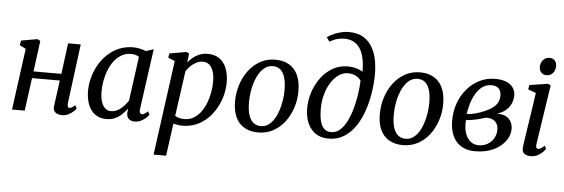

<svg xmlns="http://www.w3.org/2000/svg" viewBox="-61 -1037 4400 1497"><g transform="rotate(5 2139.0 -288.5)"><path d="M479.5 -87Q477.5 -68.5 481.8 -60Q486 -51.5 493 -51.5Q502 -51.5 512.5 -57Q523 -62.5 538.5 -76.5L551.5 -51Q547 -44 531.8 -29.2Q516.5 -14.5 493.2 -2.2Q470 10 441 10Q419.5 10 403.2 2.8Q387 -4.5 379 -19Q371 -33.5 374 -55.5L401.5 -257.5H184L149 0H50L115 -480.5L66.5 -505L73.5 -541.5L199.5 -564L223 -552L191 -310.5H409L440.5 -552H539.5Z M1044 -92Q1040.5 -69 1047.2 -60.2Q1054 -51.5 1063 -51.5Q1072 -51.5 1082.2 -58Q1092.5 -64.5 1107.5 -78L1121 -53Q1117 -46 1101.8 -30.8Q1086.5 -15.5 1063 -2.8Q1039.5 10 1010 10Q981.5 10 964 -5.2Q946.5 -20.5 947.5 -54.5L951.5 -86.5Q934 -63.5 911.2 -41.2Q888.5 -19 858.5 -4.5Q828.5 10 789.5 10Q735 10 699 -17Q663 -44 645.2 -91Q627.5 -138 627.5 -197Q627.5 -246.5 641 -298.2Q654.5 -350 681 -397.8Q707.5 -445.5 746.8 -483.5Q786 -521.5 837.2 -543.5Q888.5 -565.5 951 -565.5Q974.5 -565.5 1002 -559.5Q1029.5 -553.5 1051 -545L1109.5 -564.5ZM1000 -495.5Q986.5 -504.5 970.8 -508.5Q955 -512.5 937 -512.5Q896.5 -512.5 864 -494.2Q831.5 -476 807 -444.5Q782.5 -413 766 -372.8Q749.5 -332.5 741.2 -288.5Q733 -244.5 733 -201.5Q733 -153.5 744 -120.5Q755 -87.5 774 -71Q793 -54.5 818.5 -54.5Q841.5 -54.5 861.5 -63.2Q881.5 -72 898.2 -86Q915 -100 928.5 -116.2Q942 -132.5 952.5 -147.5Z M1180 254 1281 -487 1227.5 -509 1234.5 -542.5 1367.5 -565.5 1387.5 -554.5 1378.5 -484Q1394.5 -505 1417.2 -523.5Q1440 -542 1469 -553.8Q1498 -565.5 1532 -565.5Q1588 -565.5 1625 -539.2Q1662 -513 1680.5 -465.5Q1699 -418 1699 -355Q1699 -304 1685.2 -252.2Q1671.5 -200.5 1645 -153.5Q1618.5 -106.5 1580.2 -69.5Q1542 -32.5 1492.5 -11.2Q1443 10 1383.5 10Q1366.5 10 1348.2 7Q1330 4 1313 0.5L1278 254ZM1321.5 -62Q1336.5 -52 1355.2 -47.5Q1374 -43 1395 -43Q1435.5 -43 1467 -61.8Q1498.5 -80.5 1522.2 -112.2Q1546 -144 1561.8 -184.2Q1577.5 -224.5 1585.2 -267.8Q1593 -311 1593 -352.5Q1593 -398.5 1582.2 -431.8Q1571.5 -465 1551.2 -483Q1531 -501 1502.5 -501Q1473.5 -501 1448.2 -488Q1423 -475 1403.2 -455.2Q1383.5 -435.5 1371 -416Z M2062 -566Q2126.5 -566 2171 -539.2Q2215.5 -512.5 2238.8 -461.8Q2262 -411 2262 -338.5Q2262.5 -271 2242.2 -208.2Q2222 -145.5 2184.5 -96Q2147 -46.5 2094.2 -17.8Q2041.5 11 1976.5 11Q1913.5 11 1868.5 -15Q1823.5 -41 1800.2 -91.2Q1777 -141.5 1776.5 -212.5Q1776.5 -281 1796.5 -344.5Q1816.5 -408 1854 -457.8Q1891.5 -507.5 1944.2 -536.8Q1997 -566 2062 -566ZM2047 -514Q2014 -514 1988 -496Q1962 -478 1942.5 -447.2Q1923 -416.5 1910.2 -378Q1897.5 -339.5 1891.5 -298Q1885.5 -256.5 1885.5 -218Q1885.5 -157.5 1898.2 -118Q1911 -78.5 1935.2 -59.2Q1959.5 -40 1993.5 -40Q2026 -40 2051.8 -58Q2077.5 -76 2096.8 -106.8Q2116 -137.5 2128.5 -176Q2141 -214.5 2147.2 -255.8Q2153.5 -297 2153.5 -335.5Q2153.5 -396 2141.2 -435.2Q2129 -474.5 2105.8 -494.2Q2082.5 -514 2047 -514Z M2527 11Q2467 11 2425.8 -17.2Q2384.5 -45.5 2363 -95.2Q2341.5 -145 2341.5 -208.5Q2341.5 -275.5 2362.5 -338.8Q2383.5 -402 2421.8 -452.8Q2460 -503.5 2512.8 -533.2Q2565.5 -563 2629 -563Q2663.5 -563 2696.8 -553.8Q2730 -544.5 2746 -530.5Q2747 -593 2736.2 -639.2Q2725.5 -685.5 2704.8 -716Q2684 -746.5 2653.8 -761.2Q2623.5 -776 2584 -776Q2557 -776 2529 -768.8Q2501 -761.5 2468.5 -742.5L2445.5 -776Q2471.5 -793.5 2500.5 -805.8Q2529.5 -818 2558 -824.5Q2586.5 -831 2612 -831Q2682.5 -831 2728.5 -803Q2774.5 -775 2800.8 -727.2Q2827 -679.5 2836.8 -619.5Q2846.5 -559.5 2844.5 -495.5Q2842.5 -429.5 2830.2 -359Q2818 -288.5 2794.2 -222.5Q2770.5 -156.5 2733.8 -104Q2697 -51.5 2645.8 -20.2Q2594.5 11 2527 11ZM2544.5 -41Q2582 -41 2612 -67.5Q2642 -94 2664.5 -138.2Q2687 -182.5 2702.5 -237.2Q2718 -292 2726.8 -350Q2735.5 -408 2737.5 -460.5Q2725 -479 2707.8 -490Q2690.5 -501 2672 -505.5Q2653.5 -510 2636 -510Q2604.5 -510 2576.2 -494.5Q2548 -479 2524.5 -451.2Q2501 -423.5 2483.8 -386.8Q2466.5 -350 2457 -306.5Q2447.5 -263 2447.5 -217Q2447.5 -166.5 2456 -126.8Q2464.5 -87 2485.8 -64Q2507 -41 2544.5 -41Z M3195 -566Q3259.5 -566 3304 -539.2Q3348.5 -512.5 3371.8 -461.8Q3395 -411 3395 -338.5Q3395.5 -271 3375.2 -208.2Q3355 -145.5 3317.5 -96Q3280 -46.5 3227.2 -17.8Q3174.5 11 3109.5 11Q3046.5 11 3001.5 -15Q2956.5 -41 2933.2 -91.2Q2910 -141.5 2909.5 -212.5Q2909.5 -281 2929.5 -344.5Q2949.5 -408 2987 -457.8Q3024.5 -507.5 3077.2 -536.8Q3130 -566 3195 -566ZM3180 -514Q3147 -514 3121 -496Q3095 -478 3075.5 -447.2Q3056 -416.5 3043.2 -378Q3030.5 -339.5 3024.5 -298Q3018.5 -256.5 3018.5 -218Q3018.5 -157.5 3031.2 -118Q3044 -78.5 3068.2 -59.2Q3092.5 -40 3126.5 -40Q3159 -40 3184.8 -58Q3210.5 -76 3229.8 -106.8Q3249 -137.5 3261.5 -176Q3274 -214.5 3280.2 -255.8Q3286.5 -297 3286.5 -335.5Q3286.5 -396 3274.2 -435.2Q3262 -474.5 3238.8 -494.2Q3215.5 -514 3180 -514Z M3674.5 9.5Q3625.5 9.5 3588.5 -6Q3551.5 -21.5 3526.5 -50.8Q3501.5 -80 3488.8 -121Q3476 -162 3476 -212.5Q3476 -288.5 3500 -353Q3524 -417.5 3566.2 -465.5Q3608.5 -513.5 3663.8 -540Q3719 -566.5 3781 -566.5Q3839 -566.5 3874.2 -550Q3909.5 -533.5 3925.5 -507.5Q3941.5 -481.5 3941.5 -452Q3941.5 -419 3928.8 -388.5Q3916 -358 3889 -334.2Q3862 -310.5 3820 -297.5Q3864.5 -298 3891.5 -282.8Q3918.5 -267.5 3931 -242.2Q3943.5 -217 3943.5 -187.5Q3943.5 -151 3925 -116.2Q3906.5 -81.5 3871.5 -52.8Q3836.5 -24 3786.5 -7.2Q3736.5 9.5 3674.5 9.5ZM3697.5 -39.5Q3737 -39.5 3767.5 -57.2Q3798 -75 3815.8 -105Q3833.5 -135 3833.5 -172Q3833.5 -199.5 3822.8 -219Q3812 -238.5 3791 -248.8Q3770 -259 3738.5 -259Q3731 -257.5 3720 -253.8Q3709 -250 3695.2 -246.2Q3681.5 -242.5 3667 -239Q3649.5 -235.5 3628.2 -231.8Q3607 -228 3583 -226.5Q3582.5 -218.5 3582.2 -210.5Q3582 -202.5 3582 -194.5Q3582 -151.5 3595.8 -116.2Q3609.5 -81 3635.5 -60.2Q3661.5 -39.5 3697.5 -39.5ZM3584.5 -274Q3602 -275 3617.5 -277.2Q3633 -279.5 3648.5 -283.5Q3664 -287.5 3682 -293.5Q3726.5 -308.5 3760.8 -327.8Q3795 -347 3814.5 -374.2Q3834 -401.5 3834 -438.5Q3834 -476.5 3814.5 -495.5Q3795 -514.5 3758.5 -514.5Q3718 -514.5 3687.5 -492.5Q3657 -470.5 3636 -434.5Q3615 -398.5 3602.2 -356.2Q3589.5 -314 3584.5 -274Z M4110 10Q4088 10 4072.2 3.2Q4056.5 -3.5 4049 -17.5Q4041.5 -31.5 4043.5 -53.5Q4045.5 -73 4050.8 -107.8Q4056 -142.5 4062.8 -187.5Q4069.5 -232.5 4077.5 -283Q4085.5 -333.5 4093 -385Q4100.5 -436.5 4107 -484.5L4045 -507.5L4051.5 -541.5L4195.5 -564L4217.5 -553.5L4146.5 -87Q4144 -69 4149 -60.2Q4154 -51.5 4162 -51.5Q4172.5 -51.5 4184 -58.2Q4195.5 -65 4212.5 -81.5L4225 -56.5Q4220 -49 4204.8 -33Q4189.5 -17 4165.5 -3.5Q4141.5 10 4110 10ZM4177.5 -629.5Q4152.5 -629.5 4136.2 -646.5Q4120 -663.5 4120.5 -691.5Q4121 -724 4141 -745.2Q4161 -766.5 4190.5 -766.5Q4216 -766.5 4231.5 -750Q4247 -733.5 4246.5 -707.5Q4246.5 -673 4227 -651.2Q4207.5 -629.5 4177.5 -629.5Z"/></g></svg>

Font: Merriweather 24pt
Style: Italic
Weight: 400
Italic angle: -7.8°
Designer: Eben Sorkin
Foundry: Eben Sorkin
Version: Version 2.101